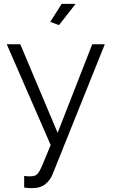

<svg xmlns="http://www.w3.org/2000/svg" viewBox="-20 -750 582 993"><path d="M105 160Q113 161 120.5 161.5Q128 162 135 162Q153 162 163.5 157Q174 152 184 135Q194 118 206.5 86Q219 54 242 0L15 -521H85L278 -63L457 -521H522L252 151Q241 180 215.5 201.5Q190 223 146 223Q136 223 127 222.5Q118 222 105 220ZM285 -620 240 -637 299 -730H371Z"/></svg>

Font: IngvarSans
Style: Regular
Weight: 400
Version: Version 1.000